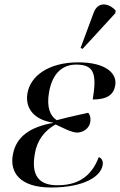

<svg xmlns="http://www.w3.org/2000/svg" viewBox="-20 -823 534 853"><path d="M347 -606 492 -764 494 -776C463 -810 415 -818 396 -766L338 -610ZM207 10C355 10 428 -40 436 -89C439 -103 434 -120 419 -125C381 -26 312 0 234 0C149 0 118 -48 135 -141C144 -197 177 -243 227 -270C258 -256 295 -235 322 -234C347 -234 376 -250 381 -281C383 -292 383 -309 372 -322C346 -316 292 -305 232 -289C203 -308 186 -346 198 -414C213 -500 260 -536 318 -536C395 -536 412 -500 392 -381C456 -381 485 -402 492 -444C501 -497 450 -546 328 -546C195 -546 115 -485 102 -409C90 -340 134 -290 216 -278V-277C114 -259 51 -216 37 -135C23 -58 67 10 207 10Z"/></svg>

Font: Noto Serif Display
Style: Italic
Weight: 400
Italic angle: -12°
Designer: Monotype Design Team
Foundry: Monotype Imaging Inc.
Version: Version 2.009